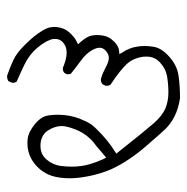

<svg xmlns="http://www.w3.org/2000/svg" viewBox="-13 -423 526 540"><g transform="rotate(-90 250.0 -153.0)"><path d="M388.7 -31.2Q385.7 -51.3 373.5 -70.3L367.7 -80.1Q381.3 -81.5 383.5 -82.3Q385.7 -83 388.2 -84.2Q390.6 -85.4 393.1 -86.9Q398.9 -90.8 403.6 -95.7Q408.2 -100.6 410.9 -104.2Q413.6 -107.9 415 -111.3Q421.4 -123.5 421.4 -143.6Q421.4 -151.4 419.9 -158.2Q418 -170.4 401.9 -189.5L395.5 -196.3Q408.7 -203.1 411.9 -205.3Q415 -207.5 417 -209.5Q424.3 -215.3 430.2 -222.7Q441.4 -235.4 443.8 -255.9Q444.3 -259.3 444.3 -261.7Q444.3 -264.2 444.1 -267.3Q443.8 -270.5 442.9 -275.9Q440.4 -286.1 434.1 -296.4Q420.4 -319.8 393.6 -346.2Q370.1 -370.1 350.1 -378.9Q328.6 -388.7 307.1 -396Q306.2 -396 305.7 -396Q297.9 -396 292 -392.6L287.6 -382.8Q287.1 -380.9 287.1 -380.1Q287.1 -379.4 287.1 -378.2Q287.1 -377 287.6 -375.5Q288.6 -372.1 290.5 -369.1Q316.4 -357.9 339.4 -346.7Q366.7 -333 384.3 -312.5Q401.9 -292 408.2 -274.4Q410.6 -268.1 410.6 -263.4Q410.6 -258.8 410.2 -256.3Q408.7 -247.1 402.3 -240.2Q390.1 -228.5 372.1 -228.5Q354.5 -228.5 330.1 -238.8Q328.6 -239.3 327.4 -239.3Q326.2 -239.3 325.2 -239.3Q324.2 -239.3 322.3 -238.8Q318.4 -237.8 315.4 -235.4L311 -228L312 -217.3Q329.1 -203.1 348.1 -189.5Q370.1 -173.8 379.9 -155.3Q385.7 -144.5 385.7 -135.7Q385.7 -127 378.9 -120.1Q368.7 -109.9 357.4 -109.9Q346.7 -109.9 331.1 -118.4Q315.4 -127 300.8 -131.3Q298.3 -132.3 295.9 -132.3Q289.1 -132.3 283.2 -127.9L278.8 -119.1Q278.8 -118.7 278.8 -116.9Q278.8 -115.2 278.8 -112.8Q279.8 -108.4 282.2 -105Q323.2 -77.6 339.8 -59.6Q356.4 -41.5 360.4 -13.7Q360.8 -8.8 360.8 -3.9Q360.8 18.6 345.2 33.2Q327.6 49.8 306.6 53.7Q283.7 57.6 259.8 57.6Q235.8 57.6 215.3 49.3Q193.8 40 172.6 15.6Q151.4 -8.8 87.9 -88.9L94.7 -93.3Q124.5 -111.8 154.3 -141.6Q166 -153.3 170.4 -159.9Q174.8 -166.5 178.7 -174.6Q182.6 -182.6 186.5 -192.4Q197.3 -221.7 197.3 -252Q197.3 -264.2 196 -275.4Q194.8 -286.6 190.4 -295.4Q184.1 -307.1 170.9 -317.9Q148.4 -336.4 127.9 -338.4Q123 -338.9 118.9 -338.9Q114.7 -338.9 110.8 -338.6Q106.9 -338.4 103 -337.9Q72.8 -333 50.3 -310.5Q36.6 -296.9 28.8 -279.3Q21 -261.7 19 -233.4Q18.6 -227.1 18.6 -220.2Q18.6 -196.8 23.9 -169.9Q30.3 -135.3 43.9 -103.5Q56.2 -76.7 73.5 -51.3Q90.8 -25.9 109.1 -5.1Q127.4 15.6 139.6 29.8Q151.9 43.9 158 50Q164.1 56.2 172.9 62.7Q181.6 69.3 192.4 74.7Q215.8 86.4 244.6 90.3Q276.4 90.3 305.2 86.4Q338.4 82.5 366.2 54.7Q386.2 34.7 388.7 14.2Q390.6 2 390.6 -9.5Q390.6 -21 388.7 -31.2ZM51.3 -214.8Q51.3 -231.4 53.7 -247.6Q58.1 -271.5 74.7 -288.6Q88.4 -302.2 109.9 -302.2Q133.3 -302.2 147.5 -288.1Q153.3 -282.2 158.2 -272Q165.5 -256.8 165.5 -242.2Q165.5 -230 157.7 -208.5Q152.3 -193.8 146.5 -184.3Q140.6 -174.8 136.7 -170.4Q131.3 -163.6 127.4 -159.7Q119.1 -151.9 109.9 -145.5L76.7 -117.2L72.3 -126Q63.5 -145 58.1 -164.1Q51.3 -187.5 51.3 -214.8Z"/></g></svg>

Font: Bakudai
Style: ExtraLight
Weight: 200
Version: Version 1.48